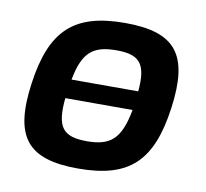

<svg xmlns="http://www.w3.org/2000/svg" viewBox="-64 -573 702 655"><g transform="rotate(10 287.5 -245.5)"><path d="M319 -504C142 -504 66 -433 40 -245C14 -57 70 13 246 13C423 13 498 -57 524 -245C550 -433 495 -504 319 -504ZM306 -407C386 -407 412 -379 403 -282H172C190 -379 225 -407 306 -407ZM260 -84C176 -84 152 -114 162 -216H395C376 -114 342 -84 260 -84Z"/></g></svg>

Font: Exo 2 Semi Bold
Style: Italic
Weight: 600
Italic angle: -8°
Designer: Natanael Gama
Version: Version 1.001;PS 001.001;hotconv 1.0.88;makeotf.lib2.5.64775